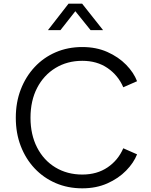

<svg xmlns="http://www.w3.org/2000/svg" viewBox="-20 -1013 821 1045"><path d="M428 12Q504 12 564.5 -15Q625 -42 666.5 -84.5Q708 -127 726 -173L651 -206Q623 -141 565.5 -102Q508 -63 428 -63Q346 -63 282 -101.5Q218 -140 182 -210Q146 -280 146 -372Q146 -465 182 -534.5Q218 -604 282 -643Q346 -682 428 -682Q508 -682 565.5 -642.5Q623 -603 651 -538L726 -571Q708 -618 666.5 -660.5Q625 -703 564.5 -730Q504 -757 428 -757Q349 -757 283 -728.5Q217 -700 168.5 -648Q120 -596 93 -526Q66 -456 66 -372Q66 -288 93 -218Q120 -148 168.5 -96.5Q217 -45 283 -16.5Q349 12 428 12ZM241 -849H309L390 -952L473 -849H541L427 -993H353Z"/></svg>

Font: Plus Jakarta Sans
Style: Regular
Weight: 400
Designer: Gumpita Rahayu
Foundry: Tokotype
Version: Version 2.004; ttfautohint (v1.8.3)